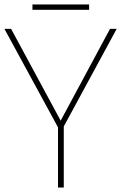

<svg xmlns="http://www.w3.org/2000/svg" viewBox="-20 -844 545 864"><path d="M253 -301 475 -714H505L267 -275V0H241V-271L0 -714H30ZM381 -824V-800H126V-824Z"/></svg>

Font: Noto Sans Thin
Style: Regular
Weight: 100
Designer: Monotype Design Team
Foundry: Monotype Imaging Inc.
Version: Version 2.007